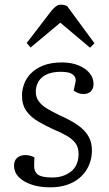

<svg xmlns="http://www.w3.org/2000/svg" viewBox="-20 -787 465 821"><path d="M204 -28Q251 -28 283.5 -53.5Q316 -79 316 -129Q316 -157 302.5 -175Q289 -193 264.5 -207Q240 -221 206 -235Q174 -250 143.5 -267.5Q113 -285 93.5 -311.5Q74 -338 74 -379Q74 -401 82.5 -426Q91 -451 111 -472Q131 -493 164 -506.5Q197 -520 246 -520Q285 -520 315.5 -507.5Q346 -495 363 -474.5Q380 -454 380 -428Q380 -408 368.5 -396.5Q357 -385 337 -385Q324 -385 313 -389.5Q302 -394 295 -400L302 -432Q308 -453 293.5 -466.5Q279 -480 241 -480Q202 -480 178 -468Q154 -456 143.5 -436.5Q133 -417 133 -395Q133 -371 146 -353.5Q159 -336 181.5 -322.5Q204 -309 233 -295Q260 -283 284.5 -269.5Q309 -256 329 -239Q349 -222 361 -199Q373 -176 373 -144Q373 -100 352 -64Q331 -28 291 -7Q251 14 194 14Q149 14 114 2Q79 -10 59.5 -30.5Q40 -51 40 -78Q40 -102 54.5 -113Q69 -124 88 -124Q99 -124 109.5 -121Q120 -118 127 -114L126 -80Q125 -54 141.5 -41Q158 -28 204 -28ZM384 -602 365 -583 238 -690 111 -584 94 -603 200 -741Q210 -753 219.5 -760Q229 -767 240 -767Q248 -767 254.5 -765.5Q261 -764 267 -761Z"/></svg>

Font: Literata 24pt Light
Style: Italic
Weight: 300
Italic angle: -2°
Designer: Latin by Veronika Burian and Jose Scaglione. Greek by Irene Vlachou. Cyrillic by Vera Evstafieva
Foundry: TypeTogether
Version: Version 3.103;gftools[0.9.29]